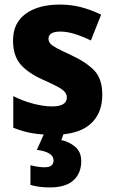

<svg xmlns="http://www.w3.org/2000/svg" viewBox="-20 -579 501 839"><path d="M427 -165Q427 -82 374 -36Q321 10 213 10Q162 10 120.5 3Q79 -4 38 -21V-159Q79 -138 125 -126Q171 -114 207 -114Q272 -114 272 -153Q272 -165 264.5 -175.5Q257 -186 234.5 -198.5Q212 -211 167 -231Q102 -260 69.5 -298Q37 -336 37 -402Q37 -479 92.5 -519Q148 -559 241 -559Q290 -559 333 -548Q376 -537 422 -515L377 -402Q343 -419 308.5 -430Q274 -441 244 -441Q192 -441 192 -410Q192 -398 199.5 -389Q207 -380 228.5 -368.5Q250 -357 293 -337Q356 -308 391.5 -271.5Q427 -235 427 -165ZM335 125Q335 178 301 209Q267 240 198 240Q172 240 150.5 237Q129 234 113 229V143Q128 147 144.5 149.5Q161 152 175 152Q214 152 214 122Q214 85 141 76L175 0H260L248 33Q282 40 308.5 62.5Q335 85 335 125Z"/></svg>

Font: Noto Sans Ethiopic SemiCondensed ExtraBold
Style: Regular
Weight: 800
Width: 4
Designer: Monotype Design Team
Foundry: Monotype Imaging Inc.
Version: Version 2.102; ttfautohint (v1.8.4.7-5d5b)